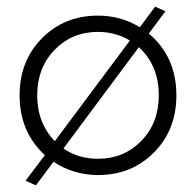

<svg xmlns="http://www.w3.org/2000/svg" viewBox="-20 -517 586 578"><path d="M447 -497 478 -483 428 -416Q511 -346 511 -230Q511 -126 443.5 -58Q376 10 275 10Q202 10 141 -30L88 41L57 27L115 -50Q39 -120 39 -230Q39 -334 106.5 -402Q174 -470 275 -470Q344 -470 401 -435ZM398 -375 171 -70Q216 -39 275 -39Q353 -39 405.5 -93Q458 -147 458 -230Q458 -320 398 -375ZM371 -395Q328 -421 275 -421Q197 -421 144.5 -367Q92 -313 92 -230Q92 -147 145 -92Z"/></svg>

Font: Renner* Light
Style: Light
Weight: 300
Version: Version 003.000 ; ttfautohint (v0.97) -l 8 -r 50 -G 200 -x 1